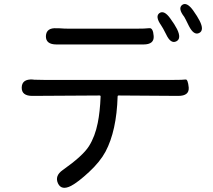

<svg xmlns="http://www.w3.org/2000/svg" viewBox="-20 -865 1040 937"><path d="M327 42Q280 66 263 30Q246 -7 286 -35Q384 -104 414 -151.5Q444 -199 457 -265Q468 -319 471 -394Q471 -399 466 -399L138 -397Q85 -397 86 -438Q87 -480 140 -477L146 -476Q171 -475 196 -475H826Q874 -475 885.5 -477Q897 -479 901 -438Q904 -397 850 -397L559 -399Q554 -399 554 -394Q549 -227 495 -125Q468 -75 414.5 -25.5Q361 24 327 42ZM256 -648Q203 -648 204 -689Q206 -731 258 -727H269Q294 -725 319 -725H640Q690 -725 708.5 -727.5Q727 -730 730 -689Q733 -648 680 -648ZM840 -663Q813 -650 791 -697Q774 -731 766 -742Q736 -785 758 -801Q781 -817 811 -775Q833 -745 844 -723Q867 -676 840 -663ZM952 -704Q926 -691 902 -738Q883 -777 879 -783Q847 -824 869 -841Q891 -857 922 -815Q944 -784 954 -764Q978 -717 952 -704Z"/></svg>

Font: Resource Han Rounded CN
Style: Regular
Weight: 400
Designer: Cyano Hao (round all glyphs); Ryoko NISHIZUKA  (kana, bopomofo & ideographs); Paul D. Hunt (Latin, Greek & Cyrillic); Sa
Foundry: Cyano Hao
Version: 0.990